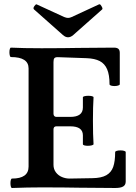

<svg xmlns="http://www.w3.org/2000/svg" viewBox="-20 -893 650 915"><path d="M29.8 -20Q29.8 -29.3 31.7 -35.6Q33.7 -42 37.1 -42Q116.2 -42 116.2 -99.1V-566.9Q116.2 -621.1 32.2 -621.1Q28.8 -621.1 26.9 -627.9Q24.9 -634.8 24.9 -644Q24.9 -653.3 26.9 -659.7Q28.8 -666 32.2 -666Q90.8 -663.1 178.2 -663.1Q235.8 -663.1 278.8 -663.6Q321.8 -664.1 350.6 -664.6Q437 -666 522.9 -666Q537.6 -666 544.2 -660.2Q550.8 -654.3 550.8 -641.1V-491.7Q550.8 -487.8 543.2 -485.4Q535.6 -482.9 525.9 -482.9Q516.1 -482.9 509 -485.1Q502 -487.3 502 -491.7Q502 -536.1 490.5 -563Q479 -589.8 455.1 -602.1Q431.2 -614.3 393.1 -615.7L254.9 -620.6Q243.2 -620.6 239 -615.5Q234.9 -610.4 234.9 -597.2V-351.1Q234.9 -344.2 238.5 -340.1Q242.2 -335.9 249 -335.9H314.9Q375 -335.9 375 -380.9V-429.2Q375 -432.6 382.8 -434.6Q390.6 -436.5 400.9 -436.5Q411.1 -436.5 418.5 -434.6Q425.8 -432.6 425.8 -429.2Q422.9 -384.8 422.9 -317.9Q422.9 -250.5 425.8 -206.1Q425.8 -202.6 417.5 -200.4Q409.2 -198.2 398.4 -198.2Q388.7 -198.2 381.8 -200.2Q375 -202.1 375 -206.1V-248Q375 -291 314.9 -291H249Q234.9 -291 234.9 -275.9V-107.9Q234.9 -86.9 246.3 -71.8Q257.8 -56.6 275.4 -49.3Q293 -42 311 -42L419.9 -43.9Q462.9 -44.4 486.6 -57.9Q510.3 -71.3 519.5 -97.7Q528.8 -124 528.8 -168Q528.8 -171.9 536.4 -174.1Q543.9 -176.3 554.2 -176.3Q564 -176.3 571.5 -174.1Q579.1 -171.9 579.1 -168V-27.8Q579.1 -11.7 567.1 -4.4Q555.2 2.9 528.8 2.9Q441.9 2.9 355.5 1.5Q326.7 1 283.4 0.5Q240.2 0 182.1 0Q109.9 0 37.1 2.9Q33.7 2.9 31.7 -3.9Q29.8 -10.7 29.8 -20ZM279.8 -726.1 142.1 -848.1Q139.6 -850.6 139.6 -854Q139.6 -858.4 144 -864.3Q150.9 -874 154.8 -872.1L285.6 -812Q296.4 -807.6 304.2 -807.6Q313 -807.6 321.8 -812L451.7 -872.1Q452.6 -872.6 454.1 -872.6Q459 -872.6 463.9 -863.3Q468.3 -856 468.3 -852.1Q468.3 -849.6 466.8 -848.1L329.1 -726.1Q316.9 -715.3 304.2 -715.3Q292 -715.3 279.8 -726.1Z"/></svg>

Font: JuniusX
Style: Bold
Weight: 700
Designer: Peter S. Baker
Foundry: Briery Creek Software
Version: Version 1.004